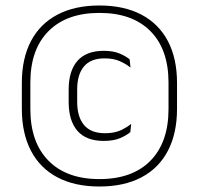

<svg xmlns="http://www.w3.org/2000/svg" viewBox="-20 -669 724 699"><path d="M342 10Q252 10 188.8 -23.5Q125.5 -57 92.5 -120.5Q59.5 -184 59.5 -273V-366.5Q59.5 -456 92.5 -519Q125.5 -582 188.8 -615.5Q252 -649 342 -649Q432 -649 495.2 -615.5Q558.5 -582 591.5 -519Q624.5 -456 624.5 -366.5V-273Q624.5 -184 591.5 -120.5Q558.5 -57 495.2 -23.5Q432 10 342 10ZM357.5 -156Q293.5 -156 261.8 -192.8Q230 -229.5 230 -298V-342.5Q230 -411 262 -447.5Q294 -484 358 -484Q392.5 -484 415.8 -474Q439 -464 452 -453L455 -423Q438.5 -436.5 415.8 -446.5Q393 -456.5 360.5 -456.5Q310.5 -456.5 285.8 -427.2Q261 -398 261 -343.5V-298Q261 -243.5 286 -213.8Q311 -184 362 -184Q395.5 -184 418.2 -194.2Q441 -204.5 457.5 -218L454.5 -188Q440.5 -176 417 -166Q393.5 -156 357.5 -156ZM342 -17Q462 -17 527.8 -84Q593.5 -151 593.5 -272V-368.5Q593.5 -489 527.8 -555.5Q462 -622 342 -622Q222.5 -622 156.5 -555.5Q90.5 -489 90.5 -368.5V-272Q90.5 -151 156.5 -84Q222.5 -17 342 -17Z"/></svg>

Font: Anek Latin ExtraLight
Style: Regular
Weight: 250
Designer: Yesha Goshar
Foundry: Ek Type
Version: Version 1.003